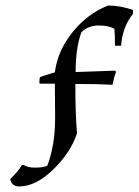

<svg xmlns="http://www.w3.org/2000/svg" viewBox="-20 -558 500 693"><path d="M48 115Q36 115 27 107.5Q18 100 17 88Q44 63 59 38L66 37Q77 47 107 47Q137 47 151 40Q179 -36 179 -131L178 -256H124L122 -258Q122 -274 125 -280Q138 -285 178 -297Q188 -375 242 -442Q296 -509 370 -538Q414 -538 460 -522V-508Q422 -461 417 -393H395Q395 -432 393 -454Q373 -466 336 -466Q299 -466 274 -442Q253 -386 253 -298L395 -303L399 -299Q392 -281 386 -252Q335 -255 252 -255Q252 -142 258 -77Q236 -9 173 53Q110 115 48 115Z"/></svg>

Font: Almendra
Style: Regular
Weight: 400
Designer: Ana Sanfelippo
Foundry: Ana Sanfelippo
Version: Version 1.004